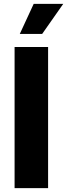

<svg xmlns="http://www.w3.org/2000/svg" viewBox="-20 -970 346 990"><path d="M228 -727.5V0H55.2V-727.5ZM82 -794.9 153.8 -950.2H306.2L197.3 -794.9Z"/></svg>

Font: Inter 17pt ExtraBold
Style: Regular
Weight: 800
Version: Version 4.001;git-66647c0bb